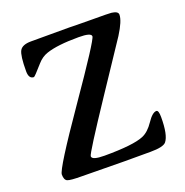

<svg xmlns="http://www.w3.org/2000/svg" viewBox="-124 -792 871 906"><g transform="rotate(-20 312.0 -338.5)"><path d="M345.7 -622.1Q238.8 -622.1 184.1 -603.5Q154.8 -593.8 132.3 -567.9Q87.9 -517.1 83.5 -517.1Q58.1 -517.1 58.1 -555.7Q58.1 -634.3 71 -657.2Q84 -680.2 128.4 -680.2H321.3L340.8 -679.7Q360.4 -679.2 379.4 -679.2L437 -678.7Q518.1 -678.7 530.8 -677.2Q563.5 -673.3 563.5 -656.2Q563.5 -625 524.4 -563Q521.5 -558.6 364.5 -323Q207.5 -87.4 207.5 -74.2Q207.5 -54.7 270 -54.7Q415 -54.7 466.8 -76.7Q498 -89.8 524.7 -129.6Q551.3 -169.4 571.3 -169.4Q583 -169.4 583 -134.3Q583 -44.9 559.1 -15.6Q544.4 2.4 480 2.4H347.2L138.2 0Q78.6 0 64.2 -6.3Q49.8 -12.7 49.8 -40Q49.8 -67.4 229.2 -326.4Q408.7 -585.4 408.7 -603.8Q408.7 -622.1 345.7 -622.1Z"/></g></svg>

Font: Averia Serif Libre
Style: Regular
Weight: 400
Version: Version 1.002